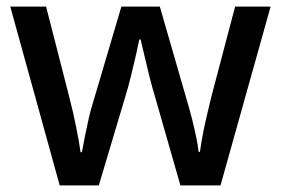

<svg xmlns="http://www.w3.org/2000/svg" viewBox="-20 -560 847 579"><path d="M447 -270Q439 -296 430.5 -330Q422 -364 415 -394.5Q408 -425 404 -441H400Q397 -425 390 -394Q383 -363 374.5 -329Q366 -295 358 -269L278 -1H160L11 -540H119L189 -267Q200 -225 209.5 -177.5Q219 -130 223 -101H227Q230 -118 235.5 -146Q241 -174 247.5 -202.5Q254 -231 260 -249L346 -540H462L546 -249Q552 -229 559 -201.5Q566 -174 571.5 -147.5Q577 -121 579 -102H583Q585 -118 590 -146Q595 -174 602.5 -206Q610 -238 617 -267L689 -540H796L645 -1H524Z"/></svg>

Font: Noto Sans Tamil Medium
Style: Regular
Weight: 500
Designer: Jelle Bosma - Monotype Design Team
Foundry: Monotype Imaging Inc.
Version: Version 2.004; ttfautohint (v1.8.4.7-5d5b)